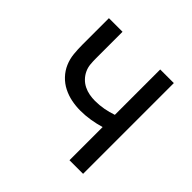

<svg xmlns="http://www.w3.org/2000/svg" viewBox="-139 -649 778 778"><g transform="rotate(45 250.0 -260.0)"><path d="M358 0V-190Q331 -182 303 -177.5Q275 -173 247 -173Q221 -173 196 -178Q171 -183 148 -194.5Q125 -206 107 -225Q89 -244 79 -267.5Q69 -291 66.5 -316.5Q64 -342 64 -368V-520H142V-368Q142 -351 143.5 -334.5Q145 -318 152 -303Q159 -288 170.5 -276Q182 -264 197 -256.5Q212 -249 228.5 -246Q245 -243 261 -243Q286 -243 310.5 -247.5Q335 -252 358 -260V-520H436V0Z"/></g></svg>

Font: Iosevka Algr
Style: Regular
Weight: 400
Monospace: yes
Designer: Belleve Invis
Foundry: Belleve Invis
Version: Version 26.0.2; ttfautohint (v1.8.3)